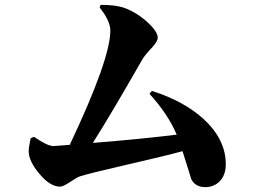

<svg xmlns="http://www.w3.org/2000/svg" viewBox="-20 -768 1040 790"><path d="M605 -394Q737 -352 818 -278Q909 -194 909 -92Q909 -47 883 -21Q859 2 825 2Q782 2 766 -33Q769 -26 731 -146Q662 -127 492 -88Q340 -53 308 -42Q298 -39 268 -19Q240 0 227 0Q186 0 142 -53Q98 -105 98 -146Q98 -161 106 -199L120 -205Q175 -167 200 -167Q207 -167 267 -172Q434 -525 434 -642Q434 -682 390 -737L394 -748Q451 -748 484 -738Q535 -722 583 -680Q629 -639 629 -613Q629 -598 606 -573Q575 -540 566 -524Q438 -300 362 -180Q562 -196 707 -214Q671 -299 595 -382Z"/></svg>

Font: Source Han Serif CN Heavy
Style: Regular
Weight: 900
Designer: Ryoko NISHIZUKA  (kana & ideographs); Frank Grießhammer (Latin, Greek & Cyrillic); Wenlong ZHANG  (bopomofo); Sandoll Co
Foundry: Adobe Systems Incorporated
Version: Version 1.000;PS 1;hotconv 16.6.53;makeotf.lib2.5.65590